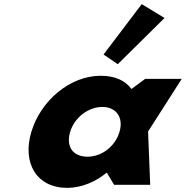

<svg xmlns="http://www.w3.org/2000/svg" viewBox="-20 -895 900 930"><path d="M481.6 -631 550.4 -584 777 -807.9 666.6 -875.1ZM319.7 -256C340.9 -327 408.8 -377 475.8 -377C541.8 -377 579.9 -327 558.7 -256C537.9 -186 473 -136 404 -136C332 -136 298.9 -186 319.7 -256ZM131.7 -256C87.1 -106 156 15 306 15C376 15 445.3 -16 495.8 -58H497.8L532.5 0H707.5L697.3 -258L860.3 -513H683.3L616.7 -464C586.9 -505 536.7 -528 467.7 -528C317.7 -528 176.4 -406 131.7 -256Z"/></svg>

Font: Hussar
Style: BdOblThree
Weight: 700
Foundry: Cannot Into Space Fonts
Version: Version 2.00